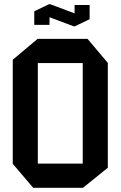

<svg xmlns="http://www.w3.org/2000/svg" viewBox="-20 -899 578 919"><path d="M161 -597V-713H399L496 -598V-597ZM139 0 41 -115V-116H376V0ZM41 -116V-613L160 -713H161V-116ZM376 0V-597H496V-96L377 0ZM144 -780V-844L217 -849V-780ZM337 -800V-875H409V-808ZM333 -773 144 -844V-845L215 -879H220L409 -808V-807L338 -773Z"/></svg>

Font: Foldit Medium
Style: Regular
Weight: 500
Version: Version 1.003